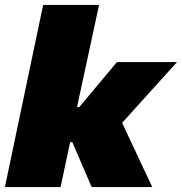

<svg xmlns="http://www.w3.org/2000/svg" viewBox="-22 -763 742 783"><path d="M-2 0 154 -743H382L292 -326H301L455 -510H700L476 -262L599 0H352L273 -183H264L225 0Z"/></svg>

Font: Saira SemiExpanded Black
Style: Italic
Weight: 900
Width: 6
Italic angle: -12°
Designer: Hector Gatti with collaboration of the Omnibus-Type team
Foundry: Omnibus-Type
Version: Version 1.101